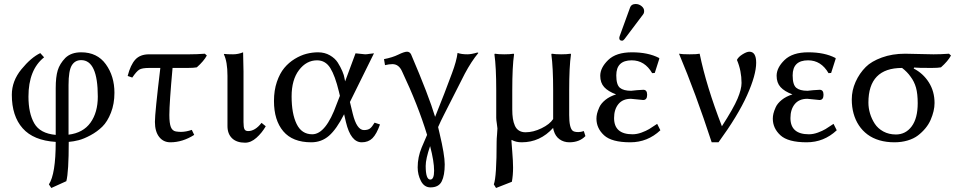

<svg xmlns="http://www.w3.org/2000/svg" viewBox="-20 -700 4805 958"><path d="M468 -218Q468 -400 385 -400Q354 -400 338 -373.5Q322 -347 322 -276V-28Q395 -37 431.5 -88Q468 -139 468 -218ZM323 8Q323 158 311 204L236 238L224 220Q258 168 258 8Q147 1 93 -60Q39 -121 39 -227Q39 -296 87 -354.5Q135 -413 181 -435L200 -414Q122 -352 122 -218Q122 -135 151 -84.5Q180 -34 258 -27V-260Q258 -316 268 -349Q278 -382 306 -411Q335 -439 385 -439Q465 -439 508 -379.5Q551 -320 551 -237Q551 -182 533.5 -137.5Q516 -93 490.5 -68Q465 -43 431.5 -25Q398 -7 372.5 -0.5Q347 6 323 8Z M841 -361Q825 -185 825 -126Q825 -85 832.5 -66Q840 -47 858 -44Q872 -42 883 -42Q908 -42 937 -52L949 -27Q891 10 830 10Q795 10 774 -17Q753 -44 753 -92Q753 -137 780 -361H724Q689 -361 675 -352.5Q661 -344 640 -313L617 -321Q631 -376 655 -402.5Q679 -429 724 -429H925Q963 -429 1002 -432L1012 -423Q997 -395 962 -364Q947 -361 915 -361Z M1115 -322Q1115 -392 1097 -429L1099 -431Q1111 -429 1143 -429Q1168 -429 1193 -439Q1195 -375 1195 -343V-91Q1195 -66 1199.5 -56Q1204 -46 1218 -46Q1253 -46 1285 -87L1306 -70Q1287 -37 1259.5 -12.5Q1232 12 1203 12Q1161 12 1138 -10Q1115 -32 1115 -71Z M1726 -191 1740 -133Q1760 -51 1796 -51Q1815 -51 1825.5 -58.5Q1836 -66 1849 -88L1876 -79Q1859 -31 1838.5 -10.5Q1818 10 1785 10Q1730 10 1706 -91L1697 -130Q1659 -55 1621.5 -22.5Q1584 10 1533 10Q1440 10 1393.5 -45Q1347 -100 1347 -196Q1347 -249 1361.5 -291.5Q1376 -334 1398.5 -361Q1421 -388 1450.5 -406Q1480 -424 1509 -431.5Q1538 -439 1567 -439Q1600 -439 1626 -424Q1652 -409 1665.5 -387.5Q1679 -366 1688 -345Q1697 -324 1699 -309L1702 -294L1754 -434Q1761 -434 1778 -431.5Q1795 -429 1802 -429Q1810 -429 1825 -431.5Q1840 -434 1846 -434ZM1676 -222 1671 -243Q1652 -322 1628 -360.5Q1604 -399 1562 -399Q1509 -399 1472 -350.5Q1435 -302 1435 -219Q1435 -133 1460 -81.5Q1485 -30 1538 -30Q1606 -30 1660 -181Z M2126 29Q2104 93 2104 128Q2104 196 2127 196Q2146 196 2146 152Q2146 105 2126 29ZM2064 135Q2064 84 2084 36L2111 -27Q2066 -175 1986 -344Q1970 -380 1938 -380Q1922 -380 1901 -375L1896 -405Q1938 -413 1967.5 -427.5Q1997 -442 2011 -442Q2024 -442 2031 -429Q2120 -221 2151 -117Q2201 -241 2235 -334Q2258 -395 2263 -436Q2282 -429 2312 -429Q2332 -429 2362 -438L2367 -436Q2332 -394 2299 -332L2195 -127Q2179 -96 2166 -66Q2167 -61 2169.5 -51Q2172 -41 2173 -36Q2199 73 2199 120Q2199 175 2184 205Q2169 235 2128 235Q2097 235 2080.5 203.5Q2064 172 2064 135Z M2536 -249V-154Q2536 -128 2539 -108.5Q2542 -89 2549 -73Q2556 -57 2569.5 -48.5Q2583 -40 2602 -40Q2641 -40 2682 -60Q2723 -80 2740 -106V-249Q2740 -363 2731 -429L2733 -432Q2751 -429 2780 -429Q2809 -429 2827 -432L2829 -429Q2820 -368 2820 -249V-126Q2820 -63 2837 -48Q2845 -41 2866 -41Q2878 -41 2893 -46L2901 -21Q2871 10 2821 10Q2793 10 2772 -5Q2751 -20 2743 -48Q2740 -58 2740 -62Q2675 10 2583 10Q2554 10 2533 -2L2532 0Q2532 3 2532 5Q2532 10 2536 57.5Q2540 105 2540 136Q2540 175 2534 207L2455 238L2444 220Q2458 183 2458 7Q2458 -7 2460 -28Q2462 -49 2462 -59Q2462 -64 2459 -83Q2456 -102 2456 -112V-249Q2456 -365 2447 -429L2449 -432Q2467 -429 2496 -429Q2525 -429 2543 -432L2545 -429Q2536 -369 2536 -249Z M3152 -680Q3168 -680 3181 -669.5Q3194 -659 3194 -645Q3194 -634 3188 -627L3096 -505Q3090 -497 3084 -497Q3070 -497 3070 -510Q3070 -514 3072 -520L3124 -663Q3130 -680 3152 -680ZM3132 -399Q3055 -399 3055 -324Q3055 -277 3073 -262Q3091 -247 3129 -247L3158 -250Q3187 -252 3190 -252Q3209 -252 3209 -227Q3209 -201 3189 -201Q3185 -201 3159 -204Q3133 -207 3128 -207Q3087 -207 3065.5 -180.5Q3044 -154 3044 -111Q3044 -30 3136 -30Q3158 -30 3181 -38.5Q3204 -47 3219 -56Q3234 -65 3259 -82L3275 -50Q3211 10 3125 10Q3032 10 2994 -25Q2956 -60 2956 -108Q2956 -120 2959 -133Q2962 -146 2970.5 -165Q2979 -184 3000.5 -201.5Q3022 -219 3054 -229Q3014 -244 2994.5 -265.5Q2975 -287 2975 -322Q2975 -362 3014.5 -400.5Q3054 -439 3133 -439Q3214 -439 3268 -411L3270 -408L3247 -336L3234 -335Q3197 -399 3132 -399Z M3582 -70Q3640 -160 3660 -207.5Q3680 -255 3680 -286Q3680 -347 3657 -401Q3664 -416 3685 -429Q3706 -442 3719 -442Q3753 -442 3753 -387Q3753 -326 3707.5 -224.5Q3662 -123 3565 10H3531Q3451 -235 3368 -432Q3384 -429 3421 -429Q3458 -429 3471 -432Q3504 -271 3582 -70Z M4012 -399Q3935 -399 3935 -324Q3935 -277 3953 -262Q3971 -247 4009 -247L4038 -250Q4067 -252 4070 -252Q4089 -252 4089 -227Q4089 -201 4069 -201Q4065 -201 4039 -204Q4013 -207 4008 -207Q3967 -207 3945.5 -180.5Q3924 -154 3924 -111Q3924 -30 4016 -30Q4038 -30 4061 -38.5Q4084 -47 4099 -56Q4114 -65 4139 -82L4155 -50Q4091 10 4005 10Q3912 10 3874 -25Q3836 -60 3836 -108Q3836 -120 3839 -133Q3842 -146 3850.5 -165Q3859 -184 3880.5 -201.5Q3902 -219 3934 -229Q3894 -244 3874.5 -265.5Q3855 -287 3855 -322Q3855 -362 3894.5 -400.5Q3934 -439 4013 -439Q4094 -439 4148 -411L4150 -408L4127 -336L4114 -335Q4077 -399 4012 -399Z M4675 -364Q4660 -361 4628 -361Q4558 -361 4541 -363L4539 -358Q4586 -334 4614.5 -289Q4643 -244 4643 -186Q4643 -166 4638 -145Q4633 -124 4623.5 -102Q4614 -80 4597.5 -60Q4581 -40 4560 -24Q4539 -8 4508.5 1Q4478 10 4443 10Q4402 10 4368 0Q4334 -10 4308.5 -29Q4283 -48 4265.5 -74.5Q4248 -101 4239 -133.5Q4230 -166 4230 -204Q4230 -249 4249 -291.5Q4268 -334 4300 -366Q4328 -394 4380 -413Q4432 -432 4496 -432Q4520 -432 4567 -430.5Q4614 -429 4638 -429Q4676 -429 4715 -432L4725 -423Q4710 -395 4675 -364ZM4450 -29Q4499 -29 4529 -69.5Q4559 -110 4559 -185Q4559 -232 4550.5 -262.5Q4542 -293 4523 -318Q4507 -341 4481 -361Q4313 -361 4313 -188Q4313 -161 4321 -134Q4329 -107 4344.5 -83Q4360 -59 4387.5 -44Q4415 -29 4450 -29Z"/></svg>

Font: Libertinus Sans
Style: Regular
Weight: 400
Designer: Philipp H. Poll
Foundry: Khaled Hosny
Version: Version 6.1